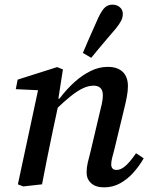

<svg xmlns="http://www.w3.org/2000/svg" viewBox="-20 -794 647 827"><path d="M80 9 57 0 150 -434 173 -404 48 -410 56 -451 226 -505 251 -495 230 -360 234 -355 206 -224Q194 -168 183 -112Q172 -56 161 0ZM428 13Q392 13 372.5 -5Q353 -23 353 -51Q353 -72 358 -93.5Q363 -115 370 -141L407 -298Q413 -322 418 -344Q423 -366 423 -383Q423 -405 412.5 -415Q402 -425 383 -425Q361 -425 337.5 -414Q314 -403 285 -380Q256 -357 219 -321L218 -369H236Q267 -410 301 -440.5Q335 -471 371 -488.5Q407 -506 444 -506Q486 -506 508.5 -484.5Q531 -463 531 -423Q531 -401 526 -375.5Q521 -350 515 -326L473 -152Q467 -131 463 -114Q459 -97 459 -86Q459 -75 464.5 -68.5Q470 -62 482 -62Q500 -62 519.5 -78.5Q539 -95 566 -134L599 -112Q580 -79 554.5 -50.5Q529 -22 497.5 -4.5Q466 13 428 13ZM337 -566Q348 -592 359 -617.5Q370 -643 381.5 -668.5Q393 -694 404 -719Q413 -738 422 -750.5Q431 -763 441.5 -768.5Q452 -774 464 -774Q483 -774 496 -763Q509 -752 509 -734Q509 -719 502 -705Q495 -691 479 -671Q461 -650 443 -629Q425 -608 407.5 -587Q390 -566 373 -545Z"/></svg>

Font: Source Serif 4 Medium
Style: Italic
Weight: 500
Italic angle: -12°
Designer: Frank Grießhammer
Foundry: Adobe Systems Incorporated
Version: Version 4.004;hotconv 1.0.116;makeotfexe 2.5.65601